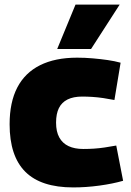

<svg xmlns="http://www.w3.org/2000/svg" viewBox="-20 -809 573 839"><path d="M22 -266Q22 -362 55.5 -426.5Q89 -491 155 -524Q221 -557 317 -557Q351 -557 385.5 -554Q420 -551 451 -546.5Q482 -542 507 -535L480 -372Q455 -377 431 -380.5Q407 -384 384 -385.5Q361 -387 339 -387Q301 -387 275.5 -374.5Q250 -362 237.5 -337Q225 -312 225 -273Q225 -234 239 -208.5Q253 -183 279.5 -170.5Q306 -158 344 -158Q368 -158 390.5 -159.5Q413 -161 437 -164.5Q461 -168 488 -173L518 -19Q473 -6 414.5 2Q356 10 300 10Q159 10 90.5 -58.5Q22 -127 22 -266ZM230 -595 310 -789H503L378 -595Z"/></svg>

Font: Georama ExtraCondensed Thin ExtraBold
Style: Regular
Weight: 800
Version: Version 1.001